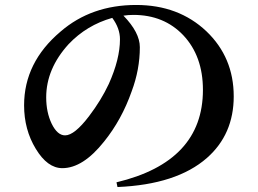

<svg xmlns="http://www.w3.org/2000/svg" viewBox="-20 -735 1040 773"><path d="M432 -663Q329 -634 256 -557Q166 -458 166 -343Q166 -283 188 -237Q211 -190 242 -190Q280 -190 339 -268Q387 -331 418 -397Q463 -497 463 -577Q463 -621 432 -663ZM449 -1Q797 -84 797 -373Q797 -509 718 -593Q640 -675 517 -675Q497 -675 477 -672Q543 -604 543 -545Q543 -455 510 -367Q470 -253 399 -165Q314 -58 231 -58Q171 -58 124 -136Q77 -213 77 -311Q77 -484 224 -608Q348 -715 528 -715Q699 -715 811 -609Q921 -504 921 -347Q921 -194 813 -99Q691 8 453 18Z"/></svg>

Font: Source Han Serif JP
Style: Bold
Weight: 700
Designer: Ryoko NISHIZUKA  (kana & ideographs); Frank Grießhammer (Latin, Greek & Cyrillic); Wenlong ZHANG  (bopomofo); Sandoll Co
Foundry: Adobe Systems Incorporated
Version: Version 1.000;PS 1;hotconv 16.6.53;makeotf.lib2.5.65590